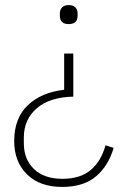

<svg xmlns="http://www.w3.org/2000/svg" viewBox="-20 -535 502 757"><path d="M225 202Q137 202 86.5 152.5Q36 103 36 21Q36 -69 89.5 -120Q143 -171 233 -181V-324H269V-154Q176 -152 125 -108Q74 -64 74 7V30Q74 93 114 131.5Q154 170 226 170Q297 170 338 135Q379 100 396 38L428 48Q408 118 359 160Q310 202 225 202ZM251 -440Q216 -440 216 -473V-482Q216 -497 225 -506Q234 -515 251 -515Q268 -515 277 -506Q286 -497 286 -482V-473Q286 -440 251 -440Z"/></svg>

Font: IBM Plex Sans Thai Looped ExtraLight
Style: Regular
Weight: 200
Designer: Mike Abbink, Paul van der Laan, Pieter van Rosmalen, Ben Mitchell, Mark Frömberg
Foundry: Bold Monday
Version: Version 1.0